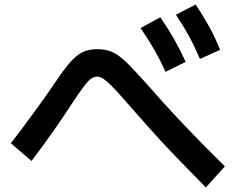

<svg xmlns="http://www.w3.org/2000/svg" viewBox="-20 -831 1040 847"><path d="M888 -4Q813 -80 751.5 -144Q690 -208 636.5 -268.5Q583 -329 530 -389Q494 -431 471.5 -453Q449 -475 435 -484Q421 -493 408 -493Q395 -493 381.5 -483.5Q368 -474 348.5 -448Q329 -422 296 -372Q263 -321 221 -260.5Q179 -200 119 -121L28 -199Q88 -277 133.5 -340Q179 -403 215 -455Q258 -520 288 -554.5Q318 -589 345.5 -601.5Q373 -614 408 -614Q434 -614 455 -608.5Q476 -603 497.5 -589Q519 -575 545.5 -548.5Q572 -522 610 -480Q701 -376 789 -283Q877 -190 972 -97ZM710 -514Q687 -566 660.5 -612Q634 -658 600 -707L687 -755Q721 -706 748 -658.5Q775 -611 799 -558ZM862 -571Q840 -623 814.5 -670Q789 -717 756 -766L843 -811Q876 -762 902.5 -714Q929 -666 951 -611Z"/></svg>

Font: M PLUS 2 SemiBold
Style: Regular
Weight: 600
Designer: Coji Morishita
Foundry: UNDERFOREST DESIGN
Version: Version 1.001